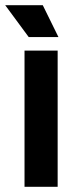

<svg xmlns="http://www.w3.org/2000/svg" viewBox="-41 -716 282 736"><path d="M53 0V-522H180V0ZM69 -574 -21 -696H123L183 -574Z"/></svg>

Font: Bricolage Grotesque 96pt SemiBold
Style: Regular
Weight: 600
Designer: Mathieu Triay
Foundry: Atelier Triay
Version: Version 1.001; ttfautohint (v1.8.4.7-5d5b);gftools[0.9.33.de